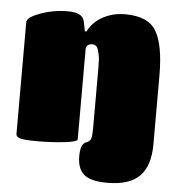

<svg xmlns="http://www.w3.org/2000/svg" viewBox="-53 -639 779 843"><g transform="rotate(5 336.5 -217.0)"><path d="M451 155Q377 155 347.5 129.5Q318 104 318 49.5Q318 -5 343 -14Q360 -20 364 -32.5Q368 -45 368 -80V-342Q368 -387 364.5 -401Q361 -415 358 -426Q351 -445 333 -445Q305 -445 305 -418V-24Q305 -13 248.5 -6.5Q192 0 131.5 0Q71 0 53 -5.5Q35 -11 35 -24V-517Q35 -538 92.5 -559Q150 -580 214 -580Q278 -580 286 -543L295 -499H302Q331 -557 402 -580Q431 -589 466 -589Q567 -589 602.5 -528.5Q638 -468 638 -332V-31Q638 64 593 109.5Q548 155 451 155Z"/></g></svg>

Font: Titan One
Style: Regular
Weight: 400
Designer: Rodrigo Fuenzalida
Foundry: Rodrigo Fuenzalida
Version: Version 1.001